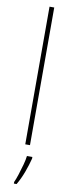

<svg xmlns="http://www.w3.org/2000/svg" viewBox="-107 -791 393 1044"><g transform="rotate(10 89.5 -269.5)"><path d="M103 0H77V-760H103ZM127 70Q118 106 103 146.5Q88 187 68 221H53V212Q61 195 70 167Q79 139 87 110Q95 81 97 61H127Z"/></g></svg>

Font: Noto Sans Devanagari UI Condensed Thin
Style: Regular
Weight: 100
Width: 3
Designer: Jelle Bosma - Monotype Design Team
Foundry: Monotype Imaging Inc.
Version: Version 2.004; ttfautohint (v1.8.4.7-5d5b)